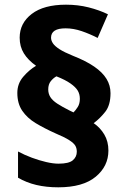

<svg xmlns="http://www.w3.org/2000/svg" viewBox="-20 -789 542 820"><path d="M54 -392Q54 -432 79.5 -461.5Q105 -491 134 -508Q100 -532 82 -561Q64 -590 64 -628Q64 -690 115.5 -729.5Q167 -769 262 -769Q313 -769 358.5 -757.5Q404 -746 441 -728L397 -627Q364 -644 329 -656Q294 -668 260 -668Q229 -668 213.5 -658Q198 -648 198 -628Q198 -616 206 -604Q214 -592 234 -579Q254 -566 291 -551Q347 -529 382.5 -504.5Q418 -480 435 -452Q452 -424 452 -391Q452 -340 429.5 -311.5Q407 -283 380 -263Q408 -244 425.5 -214.5Q443 -185 443 -146Q443 -79 388.5 -34Q334 11 229 11Q178 11 135.5 1Q93 -9 57 -30V-142Q85 -127 116 -115.5Q147 -104 177 -97Q207 -90 230 -90Q274 -90 291 -104.5Q308 -119 308 -141Q308 -156 301.5 -167Q295 -178 275.5 -190.5Q256 -203 218 -219Q169 -241 132.5 -263Q96 -285 75 -316Q54 -347 54 -392ZM186 -407Q186 -389 195 -374.5Q204 -360 224.5 -346.5Q245 -333 279 -316L294 -309Q303 -318 312 -332Q321 -346 321 -367Q321 -387 312 -402Q303 -417 281 -432.5Q259 -448 221 -463Q208 -456 197 -442.5Q186 -429 186 -407Z"/></svg>

Font: Noto Sans Oriya ExtraBold
Style: Regular
Weight: 800
Version: Version 2.003